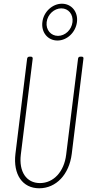

<svg xmlns="http://www.w3.org/2000/svg" viewBox="-20 -1005 469 1033"><path d="M289 -787C341 -787 387 -831 394 -886C401 -941 365 -985 313 -985C262 -985 214 -941 208 -886C201 -831 237 -787 289 -787ZM292 -812C254 -812 226 -844 231 -886C236 -928 272 -960 310 -960C348 -960 375 -928 370 -886C365 -844 330 -812 292 -812ZM191 8C282 8 352 -66 366 -177L429 -690C430 -696 426 -700 421 -700H411C405 -700 401 -696 400 -690L336 -173C325 -81 268 -20 195 -20C122 -20 81 -81 92 -173L156 -690C156 -696 153 -700 147 -700H137C132 -700 127 -696 126 -690L63 -177C50 -66 101 8 191 8Z"/></svg>

Font: Barlow Condensed Thin
Style: Italic
Weight: 250
Width: 3
Italic angle: -7°
Designer: Jeremy Tribby
Foundry: Tribby Type
Version: Version 1.422;hotconv 1.0.109;makeotfexe 2.5.65596